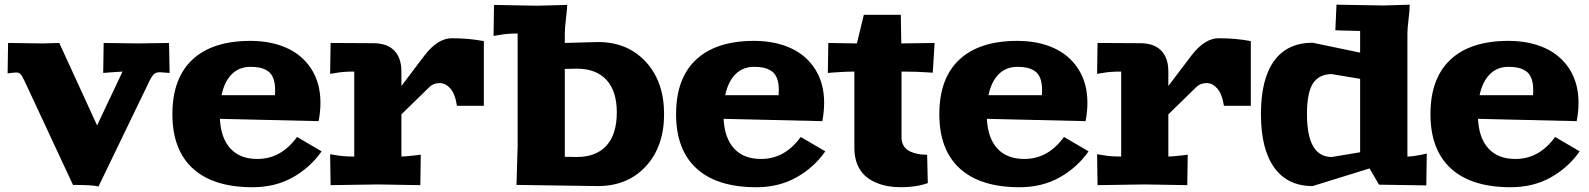

<svg xmlns="http://www.w3.org/2000/svg" viewBox="-20 -783 6727 813"><path d="M695.8 -601.1 698.2 -474.1Q661.6 -477.1 657.2 -477.1Q641.6 -477.1 632.8 -469.7Q624 -462.4 612.8 -439.9L397 6.8Q376 0 289.1 0L84 -439.9Q73.7 -461.9 67.1 -469Q60.5 -476.1 48.8 -476.1Q42 -476.1 29.1 -474.4Q16.1 -472.7 12.2 -472.2L14.2 -601.1L160.2 -599.1L231 -601.1L391.1 -252L499 -480Q492.7 -480 440.9 -476.1L417 -474.1L418.9 -601.1L565.9 -599.1Z M1040 -609.9Q1127 -609.9 1193.6 -580.1Q1260.3 -550.3 1298.6 -490.5Q1336.9 -430.7 1336.9 -348.1Q1336.9 -310.1 1329.1 -270L911.1 -279.8Q915.5 -197.3 956.1 -153.6Q996.6 -109.9 1069.8 -109.9Q1170.4 -109.9 1237.8 -203.1L1341.8 -142.1Q1293.5 -73.2 1219.2 -31.7Q1145 9.8 1049.8 9.8Q883.8 9.8 796.9 -69.3Q710 -148.4 710 -299.8Q710 -451.2 794.7 -530.5Q879.4 -609.9 1040 -609.9ZM1040 -500Q992.7 -500 961.4 -468.8Q930.2 -437.5 918 -379.9H1144Q1145 -387.7 1145 -401.9Q1145 -432.6 1136.7 -452.9Q1128.4 -473.1 1112.8 -482.9Q1097.2 -492.7 1080.3 -496.3Q1063.5 -500 1040 -500Z M2028.8 -608.9V-335H1915Q1906.7 -386.7 1886.5 -408.9Q1866.2 -431.2 1841.8 -431.2Q1814.9 -431.2 1797.9 -414.1L1679.7 -298.8V-120.1Q1694.8 -120.1 1737.8 -125L1761.7 -127.9L1759.8 1L1580.1 -2L1379.9 1L1377.9 -129.9L1401.9 -126Q1433.1 -120.1 1480 -120.1V-480Q1433.1 -480 1401.9 -474.1L1377.9 -470.2L1379.9 -601.1L1560.1 -600.1Q1618.7 -600.1 1649.2 -569.1Q1679.7 -538.1 1679.7 -480V-418.9L1778.8 -549.8Q1834.5 -621.1 1893.1 -621.1Q1964.8 -621.1 2028.8 -608.9Z M2381.8 -762.2Q2381.8 -750.5 2376.7 -706.5Q2371.6 -662.6 2371.6 -641.1V-601.1L2511.7 -605Q2637.7 -605 2714.8 -521Q2792 -437 2792 -299.8Q2792 -162.6 2714.8 -78.9Q2637.7 4.9 2511.7 4.9L2167 0L2171.9 -165V-641.1Q2127.4 -641.1 2093.8 -634.8L2069.8 -630.9L2071.8 -762.2L2252 -758.8ZM2371.6 -491.2V-119.1L2421.9 -118.2Q2504.4 -118.2 2548.1 -166.5Q2591.8 -214.8 2591.8 -307.1Q2591.8 -397 2548.1 -444.6Q2504.4 -492.2 2421.9 -492.2Z M3172.9 -609.9Q3259.8 -609.9 3326.4 -580.1Q3393.1 -550.3 3431.4 -490.5Q3469.7 -430.7 3469.7 -348.1Q3469.7 -310.1 3461.9 -270L3043.9 -279.8Q3048.3 -197.3 3088.9 -153.6Q3129.4 -109.9 3202.6 -109.9Q3303.2 -109.9 3370.6 -203.1L3474.6 -142.1Q3426.3 -73.2 3352.1 -31.7Q3277.8 9.8 3182.6 9.8Q3016.6 9.8 2929.7 -69.3Q2842.8 -148.4 2842.8 -299.8Q2842.8 -451.2 2927.5 -530.5Q3012.2 -609.9 3172.9 -609.9ZM3172.9 -500Q3125.5 -500 3094.2 -468.8Q3063 -437.5 3050.8 -379.9H3276.9Q3277.8 -387.7 3277.8 -401.9Q3277.8 -432.6 3269.5 -452.9Q3261.2 -473.1 3245.6 -482.9Q3230 -492.7 3213.1 -496.3Q3196.3 -500 3172.9 -500Z M3794.4 -720.2 3796.4 -599.1 3937.5 -601.1 3929.7 -475.1 3915.5 -476.1Q3863.8 -480 3797.4 -480V-200.2Q3797.4 -182.6 3804.7 -168.9Q3812 -155.3 3823.2 -147.7Q3834.5 -140.1 3849.6 -135.5Q3864.7 -130.9 3878.2 -129.4Q3891.6 -127.9 3905.8 -127.9L3908.7 -7.8Q3860.4 9.8 3795.4 9.8Q3765.6 9.8 3739 5.1Q3712.4 0.5 3686 -11.2Q3659.7 -22.9 3640.4 -41.3Q3621.1 -59.6 3609.4 -88.9Q3597.7 -118.2 3597.7 -155.8V-480Q3561.5 -480 3509.8 -476.1L3485.4 -474.1L3487.3 -601.1L3608.4 -599.1L3637.7 -720.2Z M4287.6 -609.9Q4374.5 -609.9 4441.2 -580.1Q4507.8 -550.3 4546.1 -490.5Q4584.5 -430.7 4584.5 -348.1Q4584.5 -310.1 4576.7 -270L4158.7 -279.8Q4163.1 -197.3 4203.6 -153.6Q4244.1 -109.9 4317.4 -109.9Q4418 -109.9 4485.4 -203.1L4589.4 -142.1Q4541 -73.2 4466.8 -31.7Q4392.6 9.8 4297.4 9.8Q4131.3 9.8 4044.4 -69.3Q3957.5 -148.4 3957.5 -299.8Q3957.5 -451.2 4042.2 -530.5Q4127 -609.9 4287.6 -609.9ZM4287.6 -500Q4240.2 -500 4209 -468.8Q4177.7 -437.5 4165.5 -379.9H4391.6Q4392.6 -387.7 4392.6 -401.9Q4392.6 -432.6 4384.3 -452.9Q4376 -473.1 4360.4 -482.9Q4344.7 -492.7 4327.9 -496.3Q4311 -500 4287.6 -500Z M5276.4 -608.9V-335H5162.6Q5154.3 -386.7 5134 -408.9Q5113.8 -431.2 5089.4 -431.2Q5062.5 -431.2 5045.4 -414.1L4927.2 -298.8V-120.1Q4942.4 -120.1 4985.4 -125L5009.3 -127.9L5007.3 1L4827.6 -2L4627.4 1L4625.5 -129.9L4649.4 -126Q4680.7 -120.1 4727.5 -120.1V-480Q4680.7 -480 4649.4 -474.1L4625.5 -470.2L4627.4 -601.1L4807.6 -600.1Q4866.2 -600.1 4896.7 -569.1Q4927.2 -538.1 4927.2 -480V-418.9L5026.4 -549.8Q5082 -621.1 5140.6 -621.1Q5212.4 -621.1 5276.4 -608.9Z M5949.2 -763.2Q5949.2 -741.2 5944.3 -700.9Q5939.5 -660.6 5939.5 -642.1V-120.1Q5959 -120.1 5995.1 -127L6021.5 -132.8L6019.5 2L5819.3 -1L5779.3 -69.8L5538.1 4.9Q5432.1 4.9 5375.7 -73.2Q5319.3 -151.4 5319.3 -299.8Q5319.3 -448.7 5375.2 -525.4Q5431.2 -602.1 5538.1 -602.1L5739.3 -560.1V-651.9Q5714.8 -651.9 5661.1 -653.8L5634.3 -654.8L5639.2 -763.2L5839.4 -759.8ZM5514.2 -299.8Q5514.2 -118.2 5619.1 -118.2L5739.3 -138.2V-449.2L5619.1 -469.2Q5565.9 -469.2 5540 -430.4Q5514.2 -391.6 5514.2 -299.8Z M6367.2 -609.9Q6454.1 -609.9 6520.8 -580.1Q6587.4 -550.3 6625.7 -490.5Q6664.1 -430.7 6664.1 -348.1Q6664.1 -310.1 6656.2 -270L6238.3 -279.8Q6242.7 -197.3 6283.2 -153.6Q6323.7 -109.9 6397 -109.9Q6497.6 -109.9 6564.9 -203.1L6668.9 -142.1Q6620.6 -73.2 6546.4 -31.7Q6472.2 9.8 6377 9.8Q6210.9 9.8 6124 -69.3Q6037.1 -148.4 6037.1 -299.8Q6037.1 -451.2 6121.8 -530.5Q6206.5 -609.9 6367.2 -609.9ZM6367.2 -500Q6319.8 -500 6288.6 -468.8Q6257.3 -437.5 6245.1 -379.9H6471.2Q6472.2 -387.7 6472.2 -401.9Q6472.2 -432.6 6463.9 -452.9Q6455.6 -473.1 6439.9 -482.9Q6424.3 -492.7 6407.5 -496.3Q6390.6 -500 6367.2 -500Z"/></svg>

Font: Zantroke
Style: Regular
Weight: 500
Foundry: gluk
Version: Version 0.36